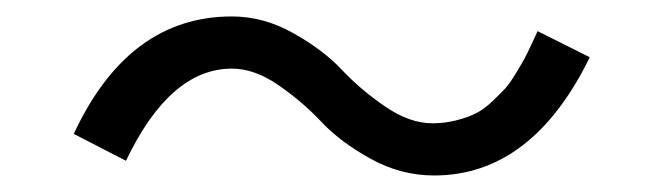

<svg xmlns="http://www.w3.org/2000/svg" viewBox="-20 -467 795 230"><path d="M68.4 -306.6Q133.8 -447.3 257.8 -447.3Q295.9 -447.3 331.5 -427.2Q367.2 -407.2 389.6 -383.3Q412.1 -359.4 441.4 -339.4Q470.7 -319.3 498 -319.3Q512.7 -319.3 526.4 -322.8Q540 -326.2 549.8 -331.1Q559.6 -335.9 569.3 -345.2Q579.1 -354.5 585 -360.8Q590.8 -367.2 598.1 -379.4Q605.5 -391.6 608.4 -397Q611.3 -402.3 617.2 -415Q623 -427.7 624 -429.7L686.5 -398.4Q617.2 -256.8 500 -256.8Q460 -256.8 423.8 -276.9Q387.7 -296.9 365.2 -320.8Q342.8 -344.7 314 -364.7Q285.2 -384.8 257.8 -384.8Q183.6 -384.8 130.9 -274.4Z"/></svg>

Font: Batunionen A1
Style: Regular
Weight: 400
Designer: HanYang I&C Co.,Ltd.
Foundry: HanYang I&C Co.,Ltd.
Version: Version 2.50; ttfautohint (v1.6)